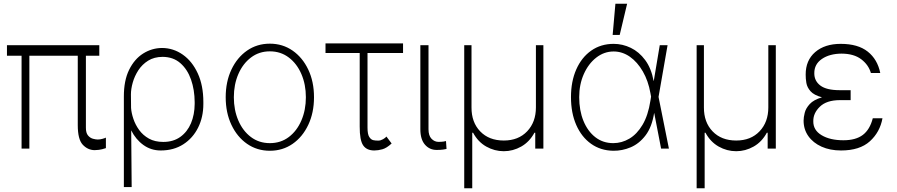

<svg xmlns="http://www.w3.org/2000/svg" viewBox="-20 -784 4734 1013"><path d="M503.9 -545.5V-490.1H433.2V-111.2Q432.9 -83.1 444.1 -69.6Q455.3 -56.1 470.2 -52Q485.1 -47.9 496.1 -47.9Q507.5 -47.9 520.4 -51.5Q533.4 -55 538.7 -57.9V-2.5Q533.4 -0.7 518.5 3.4Q503.6 7.5 478.7 8.2Q442.8 7.5 416.5 -20.6Q390.3 -48.7 390.3 -123.6V-490.1H134.9V0H93.8V-490.1H16.7V-545.5Z M633.5 203.1V-274.1Q633.2 -358.7 661.2 -415.7Q689.3 -472.7 735.3 -501.6Q781.2 -530.5 834.9 -530.9Q894.9 -530.5 944.4 -495.7Q994 -460.9 1023.4 -397Q1052.9 -333.1 1052.9 -245.7V-235.8Q1052.9 -166.2 1025.2 -110.6Q997.5 -55 946.9 -22.5Q896.3 9.9 827.8 9.9Q777 9.9 736.9 -18.8Q696.7 -47.6 672.2 -96.2L674.7 203.1ZM671.5 -214.5Q673.3 -187.9 683.8 -156.8Q694.2 -125.7 714.3 -98Q734.4 -70.3 765.8 -52.7Q797.2 -35.2 841.3 -35.2Q894.5 -35.2 931.5 -61.8Q968.4 -88.4 987.6 -133.7Q1006.7 -179 1007.1 -235.8V-245.7Q1006.7 -310 987.9 -364Q969.1 -418 931.6 -450.8Q894.2 -483.7 837.7 -484Q793.3 -483.7 761.7 -464Q730.1 -444.2 710 -413.4Q690 -382.5 680.4 -348.5Q670.8 -314.6 670.8 -285.9Z M1403.8 11.4Q1336.3 11.4 1283.7 -25Q1231.2 -61.4 1201 -125.4Q1170.8 -189.3 1170.8 -271Q1170.8 -353 1201 -416.9Q1231.2 -480.8 1283.7 -517.2Q1336.3 -553.6 1403.8 -553.6Q1471.2 -553.6 1523.8 -517Q1576.3 -480.5 1606.5 -416.7Q1636.7 -353 1636.7 -271Q1636.7 -189.3 1606.5 -125.4Q1576.3 -61.4 1523.8 -25Q1471.2 11.4 1403.8 11.4ZM1403.8 -28.8Q1461.3 -28.8 1503.9 -61.1Q1546.5 -93.4 1570.1 -148.4Q1593.8 -203.5 1593.8 -271Q1593.8 -338.4 1570.1 -393.3Q1546.5 -448.2 1503.7 -480.6Q1460.9 -513.1 1403.8 -513.1Q1346.9 -513.1 1304.2 -480.6Q1261.4 -448.2 1237.6 -393.3Q1213.8 -338.4 1213.8 -271Q1213.8 -203.5 1237.4 -148.4Q1261 -93.4 1303.8 -61.1Q1346.6 -28.8 1403.8 -28.8Z M2106.5 -555V-504.3H1919V-110.4Q1919 -75.6 1928.3 -61.3Q1937.5 -46.9 1950.1 -44.4Q1962.7 -41.9 1972.7 -42.3Q1976.2 -42.3 1977.6 -42.3Q1987.9 -42.3 2000.9 -49.5Q2013.8 -56.8 2018.8 -63.6L2046.2 -27Q2020.2 -2.8 1997.5 3.6Q1974.8 9.9 1954.9 9.9Q1914.4 9.9 1896 -17.2Q1877.5 -44.4 1877.8 -116.5V-504.3H1697.4V-555Z M2197.8 -545.5H2240.8V-101.9Q2240.8 -68.5 2256.6 -52Q2272.4 -35.5 2293.7 -35.5Q2308.9 -35.5 2319.8 -37.1Q2330.6 -38.7 2333.1 -39.8L2335.9 1.8Q2331.3 3.2 2318 5.1Q2304.7 7.1 2283.7 7.1Q2246.4 7.1 2222.1 -20.8Q2197.8 -48.7 2197.8 -101.9Z M2429.3 209.2V-545.5H2467.7V-217.3Q2467.3 -138.8 2513.7 -90.7Q2560 -42.6 2638.1 -42.6Q2715.2 -42.6 2761.4 -91.3Q2807.5 -139.9 2807.5 -217.3V-545.5H2846.9V0H2804V-83.8H2799.7Q2773.4 -35.2 2729.9 -10.7Q2686.4 13.8 2638.1 13.8Q2589.1 13.8 2545.6 -10.7Q2502.1 -35.2 2475.9 -83.8H2471.6V209.2Z M3215.6 11.4Q3148.4 10.3 3098.4 -25.4Q3048.3 -61.1 3020.4 -124.5Q2992.5 -187.9 2992.5 -271.7Q2992.5 -354.8 3020.6 -418.1Q3048.7 -481.5 3099.4 -517Q3150.2 -552.6 3217.7 -552.6Q3264.6 -552.6 3308.1 -531.6Q3351.6 -510.7 3383.9 -467.3Q3416.2 -424 3428.6 -356.9H3429.3L3460.9 -545.5H3502.1L3454.5 -272.7L3509.2 0H3468L3431.8 -187.1H3431.1Q3419.4 -113.6 3386 -69.8Q3352.6 -25.9 3307.7 -6.9Q3262.8 12.1 3215.6 11.4ZM3415.1 -274.1 3411.6 -293Q3400.2 -357.6 3371.6 -407.1Q3343 -456.7 3303.3 -484.6Q3263.5 -512.4 3217.7 -512.4Q3167.3 -512.4 3125.9 -480.1Q3084.5 -447.8 3060.2 -393.1Q3035.9 -338.4 3035.9 -271.3Q3035.9 -201.3 3058.2 -146.5Q3080.6 -91.6 3120.9 -60.2Q3161.2 -28.8 3215.6 -28.8Q3260.3 -28.8 3300.4 -52.4Q3340.6 -76 3370 -125.4Q3399.5 -174.7 3411.6 -252.5ZM3212.4 -599.8 3226.9 -764.2H3288.7L3249.6 -599.8Z M3655.5 209.2V-545.5H3693.9V-217.3Q3693.5 -138.8 3739.9 -90.7Q3786.2 -42.6 3864.3 -42.6Q3941.4 -42.6 3987.6 -91.3Q4033.7 -139.9 4033.7 -217.3V-545.5H4073.2V0H4030.2V-83.8H4025.9Q3999.6 -35.2 3956.1 -10.7Q3912.6 13.8 3864.3 13.8Q3815.3 13.8 3771.8 -10.7Q3728.3 -35.2 3702.1 -83.8H3697.8V209.2Z M4468 -283V-255.7H4410.2Q4340.9 -255.3 4305.6 -221.1Q4270.2 -186.8 4271 -144.5Q4270.2 -97.3 4314.8 -70.7Q4359.4 -44 4430 -44Q4495.4 -44 4532.5 -72.3Q4569.6 -100.5 4584.9 -160.2H4636Q4622.9 -87 4569.4 -38.5Q4516 9.9 4417.3 9.9Q4359.4 9.9 4314.8 -10.1Q4270.2 -30.2 4245 -65.7Q4219.8 -101.2 4219.8 -147.7Q4219.8 -165.1 4225.7 -188.7Q4231.5 -212.4 4252.1 -234.9Q4272.7 -257.5 4316.8 -270.6Q4274.5 -282 4256.4 -302.6Q4238.3 -323.2 4234.4 -346.4Q4230.5 -369.7 4230.8 -390.3Q4230.5 -465.6 4280.9 -509.1Q4331.3 -552.6 4415.8 -552.6Q4506.7 -552.6 4558.2 -511.7Q4609.7 -470.9 4624.3 -398.8H4574.9Q4562.5 -442.1 4523.8 -471.4Q4485.1 -500.7 4420.5 -501.1Q4356.9 -500.7 4316.4 -473Q4275.9 -445.3 4276.3 -397.7Q4275.9 -357.2 4308.2 -332.7Q4340.6 -308.2 4410.2 -308.2H4468Z"/></svg>

Font: Inter Extra Light BETA
Style: Regular
Weight: 200
Designer: Rasmus Andersson
Foundry: rsms
Version: Version 3.011;git-f93a4a705